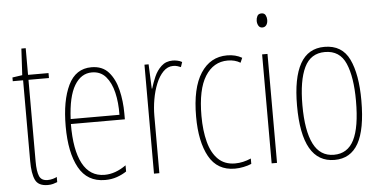

<svg xmlns="http://www.w3.org/2000/svg" viewBox="-50 -820 1833 925"><g transform="rotate(-5 866.0 -357.0)"><path d="M147 -14Q160 -14 172.5 -17.5Q185 -21 192 -25V0Q182 4 171 7Q160 10 146 10Q100 10 85.5 -21Q71 -52 71 -112V-503H21V-521L69 -528L76 -656H97V-527H196V-503H97V-108Q97 -60 107 -37Q117 -14 147 -14Z M404 -537Q457 -537 487 -503Q517 -469 530 -415Q543 -361 543 -301V-273H282Q281 -148 316.5 -81.5Q352 -15 423 -15Q475 -15 527 -52V-22Q506 -8 480 1Q454 10 423 10Q337 10 296.5 -63.5Q256 -137 256 -264Q256 -388 292 -462.5Q328 -537 404 -537ZM404 -512Q352 -512 320 -459Q288 -406 283 -297H519Q520 -356 508.5 -404.5Q497 -453 471.5 -482.5Q446 -512 404 -512Z M797 -535Q807 -535 819.5 -532.5Q832 -530 842 -524L834 -500Q828 -503 818 -506Q808 -509 797 -509Q770 -509 749 -487.5Q728 -466 714 -431.5Q700 -397 693 -356.5Q686 -316 686 -277V0H660V-527H680L685 -409H687Q695 -436 707.5 -465Q720 -494 742 -514.5Q764 -535 797 -535Z M1051 10Q966 10 926 -62Q886 -134 886 -256Q886 -394 932.5 -465.5Q979 -537 1060 -537Q1101 -537 1132 -519L1122 -496Q1096 -512 1061 -512Q992 -512 952 -448.5Q912 -385 912 -257Q912 -186 926.5 -131Q941 -76 972.5 -45.5Q1004 -15 1054 -15Q1092 -15 1131 -32V-6Q1115 1 1093 5.5Q1071 10 1051 10Z M1243 -724Q1257 -724 1262.5 -713.5Q1268 -703 1268 -691Q1268 -675 1261 -665.5Q1254 -656 1242 -656Q1229 -656 1223 -666.5Q1217 -677 1217 -690Q1217 -702 1222.5 -713Q1228 -724 1243 -724ZM1255 -527V0H1229V-527Z M1686 -264Q1686 -124 1648 -57Q1610 10 1533 10Q1375 10 1375 -266Q1375 -400 1413.5 -468.5Q1452 -537 1531 -537Q1616 -537 1651 -464Q1686 -391 1686 -264ZM1401 -266Q1401 -143 1433 -79Q1465 -15 1532 -15Q1598 -15 1629 -76Q1660 -137 1660 -265Q1660 -380 1631.5 -446Q1603 -512 1531 -512Q1462 -512 1431.5 -448.5Q1401 -385 1401 -266Z"/></g></svg>

Font: Noto Sans Lao UI ExtCond Thin
Style: Regular
Weight: 100
Width: 2
Designer: Monotype Design Team
Foundry: Monotype Imaging Inc.
Version: Version 2.000; ttfautohint (v1.8.4.7-5d5b)